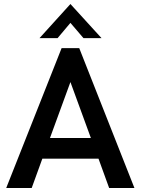

<svg xmlns="http://www.w3.org/2000/svg" viewBox="-20 -937 701 957"><path d="M287 -697H375L650 0H524L471 -146H191L138 0H11ZM433 -249 331 -528 229 -249ZM331 -917 486 -747H396L331 -823L267 -747H177Z"/></svg>

Font: Hanken Grotesk SemiBold
Style: Regular
Weight: 600
Designer: Alfredo Marco Pradil
Foundry: Hanken Design Co.
Version: Version 3.014